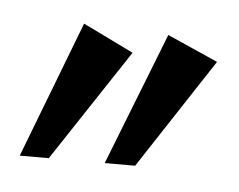

<svg xmlns="http://www.w3.org/2000/svg" viewBox="-48 -669 264 212"><g transform="rotate(5 84.0 -563.5)"><path d="M-20 -487.8 38.1 -639.2 94.2 -611.8 12.2 -487.8ZM74.2 -487.8 131.8 -634.8 188 -609.9 107.9 -487.8Z"/></g></svg>

Font: Marck Script
Style: Regular
Weight: 400
Designer: Denis Masharov, Marck Fogel
Foundry: Denis Masharov
Version: Version 1.002